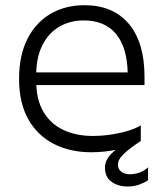

<svg xmlns="http://www.w3.org/2000/svg" viewBox="-20 -561 617 720"><path d="M115.8 -279.6V-256.9Q115.8 -186.9 143.2 -141.2Q170.6 -95.4 218.5 -73.3Q266.5 -51.2 327.4 -51.2Q361.2 -51.2 395.8 -56.3Q430.5 -61.5 460.2 -70.5Q489.9 -79.5 508 -91V-32.2Q478 -12.4 425.3 -1.2Q372.6 10 322.4 10Q244.3 10 183.2 -20.6Q122 -51.3 86.7 -112.8Q51.5 -174.3 51.5 -265Q51.5 -353.2 82.9 -415.1Q114.2 -476.9 169.7 -509.2Q225.1 -541.5 296.2 -541.5Q404 -541.5 462.9 -471.8Q521.9 -402.1 521.9 -272.8V-242H104.6V-289.4H458.8Q456.6 -383.6 414.8 -434Q373 -484.4 293.6 -484.4Q242.9 -484.4 202.5 -461Q162.2 -437.5 139 -391.7Q115.8 -345.8 115.8 -279.6ZM465.9 -32.2H508Q470.4 -8.1 446.3 14Q422.2 36 422.2 56.7Q422.2 73.2 434.9 82.9Q447.6 92.5 467 92.5Q484 92.5 501.8 86.6Q519.6 80.6 535.3 66.4V114.7Q521.5 124.2 502 131.3Q482.5 138.4 459.6 138.4Q422.5 138.4 398 120.5Q373.6 102.6 373.6 67.7Q373.6 39.2 398.8 14.2Q424.1 -10.8 465.9 -32.2Z"/></svg>

Font: Roundo Variable
Style: Regular
Weight: 200
Designer: Shiva Nallaperumal
Foundry: Indian Type Foundry
Version: Version 2.000